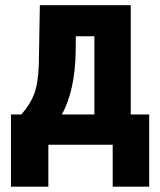

<svg xmlns="http://www.w3.org/2000/svg" viewBox="-20 -548 605 727"><path d="M214.4 -114.7H337.4V-410.6H267.1L266.6 -358.4Q265.1 -207 214.4 -114.7ZM61 -114.7Q95.2 -153.8 109.9 -193.4Q124.5 -232.9 127 -304.2L130.9 -528.3H475.1V-114.7H544.9V158.7H406.7V0H163.1V158.7H21.5V-114.7Z"/></svg>

Font: MAUL Condensed Bold
Style: Condensed Bold
Weight: 700
Designer: MAUL
Version: Version 1.0; 2020; ttfautohint (v1.8.3)